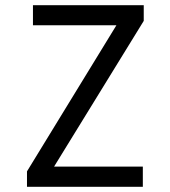

<svg xmlns="http://www.w3.org/2000/svg" viewBox="-20 -720 656 740"><path d="M84 0V-59.5L448.5 -655L464.5 -622.5H107V-700H534V-639.5L168.5 -45.5L154 -78H530.5V0Z"/></svg>

Font: Overpass Mono
Style: Regular
Weight: 400
Designer: Delve Withrington, Dave Bailey
Foundry: Delve Fonts LLC
Version: Version 4.000